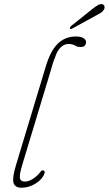

<svg xmlns="http://www.w3.org/2000/svg" viewBox="-20 -893 522 921"><path d="M343.5 -718Q368.5 -718 380.8 -709.8Q393 -701.5 393 -691Q393 -682 387 -674.8Q381 -667.5 367.5 -667.5Q350.5 -667.5 339.5 -674.8Q328.5 -682 307.5 -682Q287.5 -682 270.8 -665.5Q254 -649 245.5 -621.5Q236.5 -600.5 231 -581Q225.5 -561.5 216.5 -531.5L87 -103Q72.5 -55 75.5 -38.5Q78.5 -22 99.5 -22Q116.5 -22 137 -34.5Q157.5 -47 173 -67.5Q180 -77.5 187.5 -75.5Q197 -73.5 193.5 -61.5Q184 -33.5 151.5 -13Q119 7.5 84 7.5Q51.5 7.5 44.8 -16.2Q38 -40 57 -102L200 -575.5Q223 -651.5 258.5 -684.8Q294 -718 343.5 -718ZM422 -849Q439.5 -863 451.2 -869.2Q463 -875.5 472 -872.5Q479.5 -869.5 481.2 -862Q483 -854.5 478 -846Q472.5 -837 462.8 -831Q453 -825 440.5 -818.5L325.5 -755.5Q318.5 -751.5 316 -756.5Q314 -759.5 316.5 -763Q319 -766.5 322.5 -769.5Z"/></svg>

Font: Fraunces 72pt SuperSoft Thin
Style: Italic
Weight: 100
Italic angle: -16°
Version: Version 1.000;[b76b70a41]